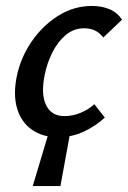

<svg xmlns="http://www.w3.org/2000/svg" viewBox="-20 -450 430 645"><path d="M90 175 149 -22H219L183 175ZM176 11Q123 11 87 -14.5Q51 -40 37.5 -85.5Q24 -131 36 -192Q49 -256 86 -310Q123 -364 175.5 -397Q228 -430 289 -430Q322 -430 348 -419Q374 -408 390 -384L327 -324Q314 -341 298 -348Q282 -355 263 -355Q228 -355 201 -332.5Q174 -310 156 -274Q138 -238 130 -198Q117 -133 135 -96.5Q153 -60 196 -60Q225 -60 252 -71.5Q279 -83 297 -100L332 -55Q301 -26 260.5 -7.5Q220 11 176 11Z"/></svg>

Font: Ysabeau SemiBold
Style: Italic
Weight: 600
Italic angle: -12°
Designer: Christian Thalmann (Catharsis Fonts)
Version: Version 2.002